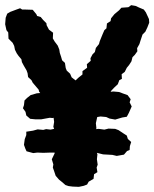

<svg xmlns="http://www.w3.org/2000/svg" viewBox="-33 -709 599 745"><path d="M70 -122 65 -133 60 -147 63 -169 69 -185V-198L95 -202L113 -207L135 -205L146 -208L163 -206L177 -209L174 -217L177 -236L175 -252L171 -251L160 -252L127 -246H104L84 -248L69 -261L66 -275L56 -289L60 -301L62 -319L72 -329L86 -340L110 -347L123 -348L119 -353L117 -361L106 -374L94 -388L89 -398L76 -410L74 -425L70 -436L60 -453L52 -468L50 -479L39 -492L32 -502L25 -516L22 -531L16 -543L0 -559L-1 -583L-8 -592L-13 -615L-11 -640L-5 -656L7 -663L31 -672L45 -677L53 -672H64L94 -671L108 -654L111 -647L125 -643L134 -632L147 -619L148 -611L157 -594L173 -582L172 -560L179 -548L191 -532L197 -517L199 -504L204 -489L208 -475L219 -465L222 -445L226 -435L239 -423L245 -409L260 -397L273 -409L287 -420V-433L305 -446L304 -460L319 -473L318 -483L326 -498L335 -507L339 -523L351 -538L354 -549L365 -576L372 -592L380 -599L382 -618L396 -627L398 -638L411 -654L429 -669L438 -679L465 -681L476 -689L493 -686L506 -680L525 -672L533 -661L545 -635L546 -621L539 -603L531 -586L520 -575L512 -551L508 -538L499 -522L500 -510L490 -496L481 -487L477 -471L468 -457L459 -446L451 -430L439 -421L440 -403L430 -398L424 -382L409 -368L397 -355V-353L407 -354L429 -352L445 -346L462 -340L474 -324L470 -312L478 -296L467 -271L459 -256L441 -253L414 -245L392 -249L379 -255L357 -257L345 -255L344 -254L339 -231L341 -212L340 -208L350 -209L372 -206L388 -210L414 -209L427 -204L445 -192L459 -183L463 -170L476 -158L471 -142L470 -127L460 -123L448 -109L420 -104L403 -108L367 -110L347 -115L343 -116L345 -110L343 -91L346 -70L342 -59L345 -41L332 -33L330 -15L311 -4L305 7L292 12L273 16L249 15L233 13L221 9L206 -4L196 -12L183 -27L177 -45L172 -59L174 -71L168 -91L179 -114V-117H163L135 -116L112 -117L96 -115Z"/></svg>

Font: Winky Rough
Style: Bold
Weight: 700
Designer: Simon Atzbach
Foundry: typofactur
Version: Version 1.206; ttfautohint (v1.8.4.7-5d5b)